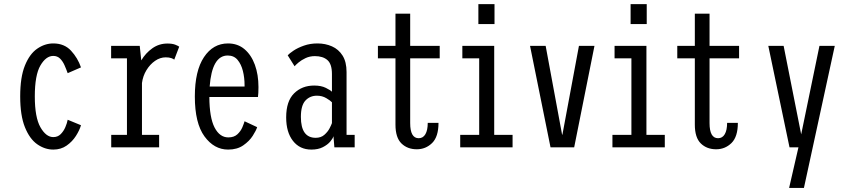

<svg xmlns="http://www.w3.org/2000/svg" viewBox="-20 -726 4190 946"><path d="M242.5 11Q201 11 163.5 -15.2Q126 -41.5 102.8 -99.2Q79.5 -157 79.5 -251Q79.5 -346 102.8 -403.2Q126 -460.5 163.5 -486.2Q201 -512 242.5 -512Q297 -512 330 -476.2Q363 -440.5 379 -394L313.5 -365.5Q306.5 -385 297.8 -404.8Q289 -424.5 275.8 -437.5Q262.5 -450.5 242.5 -450.5Q206.5 -450.5 179 -403.2Q151.5 -356 151.5 -251Q151.5 -147.5 179.2 -99Q207 -50.5 242.5 -50.5Q264.5 -50.5 279 -65Q293.5 -79.5 302 -99.5Q310.5 -119.5 313.5 -136L379 -109Q372 -84.5 354.2 -56.5Q336.5 -28.5 308.5 -8.8Q280.5 11 242.5 11Z M528 0V-61.5H605.5V-438.5H527.5V-500H668.5L676 -428.5Q697.5 -464.5 730.5 -488Q763.5 -511.5 805 -511.5Q829 -511.5 843.5 -505.8Q858 -500 863 -496L838.5 -432Q835.5 -435.5 824.5 -439.5Q813.5 -443.5 796.5 -443.5Q769 -443.5 744 -426.2Q719 -409 701.5 -380.2Q684 -351.5 679.5 -317V-61.5H764V0Z M1104 11Q1035 11 987.5 -54Q940 -119 940 -250.5Q940 -377 985 -444.5Q1030 -512 1103.5 -512Q1151 -512 1184.5 -483.8Q1218 -455.5 1235.8 -406.8Q1253.5 -358 1253.5 -297Q1253.5 -280.5 1252.8 -268.5Q1252 -256.5 1251 -248H1011.5Q1012 -146.5 1037.2 -97.8Q1062.5 -49 1105 -49Q1133 -49 1149.5 -64.2Q1166 -79.5 1174 -98.5Q1182 -117.5 1185 -128.5L1247 -99.5Q1242 -83 1225.2 -56.8Q1208.5 -30.5 1178.5 -9.8Q1148.5 11 1104 11ZM1102 -452.5Q1024.5 -452.5 1013 -299.5H1185V-307Q1185 -343 1176.8 -376.2Q1168.5 -409.5 1150.5 -431Q1132.5 -452.5 1102 -452.5Z M1514 11Q1457 11 1423.5 -31.8Q1390 -74.5 1390 -147.5Q1390 -227.5 1429 -266Q1468 -304.5 1528 -304.5Q1562.5 -304.5 1585.5 -293Q1608.5 -281.5 1615.5 -274V-361.5Q1615.5 -410.5 1593.2 -430Q1571 -449.5 1531.5 -449.5Q1506.5 -449.5 1485.8 -439.8Q1465 -430 1450.8 -418Q1436.5 -406 1431.5 -399.5L1397.5 -453.5Q1405.5 -462.5 1426.2 -476.5Q1447 -490.5 1477.5 -501.2Q1508 -512 1544.5 -512Q1583 -512 1615.8 -497.5Q1648.5 -483 1668 -452Q1687.5 -421 1687.5 -371V-61.5H1727.5V0H1627.5L1623 -55Q1620 -43.5 1606.8 -28Q1593.5 -12.5 1570.5 -0.8Q1547.5 11 1514 11ZM1535.5 -47Q1561.5 -47 1578.2 -61.8Q1595 -76.5 1604 -94Q1613 -111.5 1615.5 -119.5V-222Q1608.5 -230 1588 -242.2Q1567.5 -254.5 1541.5 -254.5Q1507 -254.5 1484.8 -230.5Q1462.5 -206.5 1462.5 -150Q1462.5 -47 1535.5 -47Z M1928.5 -112V-438.5H1842V-500H1928.5V-658.5H2001V-500H2146.5V-438.5H2001V-119.5Q2001 -45 2043 -45Q2064.5 -45 2076 -64.8Q2087.5 -84.5 2087.5 -120.5H2140.5Q2140.5 -52 2109 -21.2Q2077.5 9.5 2033.5 9.5Q1987.5 9.5 1958 -19.2Q1928.5 -48 1928.5 -112Z M2337 -705.5H2416.5V-607.5H2337ZM2247.5 0V-61.5H2341V-438.5H2258V-500H2415V-61.5H2505.5V0Z M2692.5 0 2591.5 -500H2668.5L2749.5 -62.5H2751L2832.5 -500H2909L2809 0Z M3087 -705.5H3166.5V-607.5H3087ZM2997.5 0V-61.5H3091V-438.5H3008V-500H3165V-61.5H3255.5V0Z M3403.5 -112V-438.5H3317V-500H3403.5V-658.5H3476V-500H3621.5V-438.5H3476V-119.5Q3476 -45 3518 -45Q3539.5 -45 3551 -64.8Q3562.5 -84.5 3562.5 -120.5H3615.5Q3615.5 -52 3584 -21.2Q3552.5 9.5 3508.5 9.5Q3462.5 9.5 3433 -19.2Q3403.5 -48 3403.5 -112Z M3868 200 3914 0H3870L3765.5 -500H3841L3927.5 -64L4017.5 -500H4093L3941 200Z"/></svg>

Font: Trispace Condensed Light
Style: Regular
Weight: 300
Width: 3
Designer: Tyler Finck
Foundry: Etcetera Type Company
Version: Version 1.210; ttfautohint (v1.8.3)